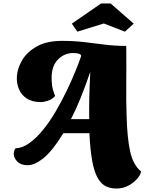

<svg xmlns="http://www.w3.org/2000/svg" viewBox="-20 -924 834 1104"><path d="M649 160Q616 160 589.5 147.5Q563 135 543 101.5Q523 68 511 5.5Q499 -57 494 -158H344Q283 -58 231.5 -16Q180 26 139 26Q100 26 79 4.5Q58 -17 59 -43Q60 -51 62 -57.5Q64 -64 69 -71Q110 -73 150 -102Q190 -131 228 -178Q266 -225 299.5 -282Q333 -339 361.5 -398Q390 -457 412 -510.5Q434 -564 447 -603L442 -612Q430 -617 419.5 -618Q409 -619 400 -619Q353 -619 317 -585.5Q281 -552 277 -490Q276 -461 279 -435Q282 -409 297 -372Q280 -353 256 -345Q232 -337 215 -337Q165 -337 133.5 -358Q102 -379 88.5 -412.5Q75 -446 77 -484Q80 -532 108 -579Q136 -626 192.5 -657.5Q249 -689 336 -689Q405 -689 464 -682Q523 -675 581.5 -667.5Q640 -660 706 -660Q707 -536 706 -436.5Q705 -337 708 -259Q711 -134 728 -55Q745 24 791 62Q789 80 769.5 103Q750 126 719 143Q688 160 649 160ZM388 -239H493Q492 -301 493.5 -365Q495 -429 499 -508H498Q470 -426 443 -359.5Q416 -293 388 -239ZM425 -742 393 -788 561 -904H616L749 -788L698 -742L577 -789Z"/></svg>

Font: Sansita Swashed Black
Style: Regular
Weight: 900
Designer: Pablo Cosgaya
Foundry: Omnibus-Type
Version: Version 1.003; ttfautohint (v1.8.3)